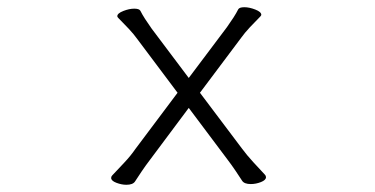

<svg xmlns="http://www.w3.org/2000/svg" viewBox="-20 -502 1040 532"><path d="M503 -203 394 -57Q384 -44 372.5 -27Q361 -10 354 1Q348 10 330 10Q317 10 302.5 4.5Q288 -1 288 -9Q288 -13 291 -16Q305 -31 323.5 -50.5Q342 -70 355 -89L472 -245L361 -393Q351 -407 337 -422Q323 -437 308 -452Q305 -455 305 -457Q305 -465 321.5 -471.5Q338 -478 352 -478Q366 -478 369 -472Q374 -462 382 -449.5Q390 -437 400 -423L503 -286L609 -427Q619 -441 627 -453.5Q635 -466 640 -476Q643 -482 657 -482Q671 -482 687.5 -475.5Q704 -469 704 -461Q704 -459 701 -456Q686 -441 672 -426Q658 -411 648 -397L534 -245L650 -91Q664 -72 682 -52.5Q700 -33 714 -18Q717 -15 717 -11Q717 -3 703 2.5Q689 8 675 8Q657 8 651 -1Q644 -12 632.5 -29Q621 -46 611 -59Z"/></svg>

Font: Moon Stars Kai T HW Light
Style: Regular
Weight: 300
Designer: GuiWonder
Version: Version 1.101